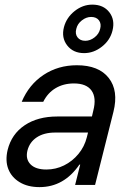

<svg xmlns="http://www.w3.org/2000/svg" viewBox="-20 -788 560 818"><path d="M148.3 9.2Q98.3 9.2 63.8 -11.7Q29.2 -32.5 15.4 -67.9Q1.7 -103.3 12.5 -149.2Q29.2 -216.7 85 -254.2Q140.8 -291.7 224.2 -291.7H371.7L377.5 -316.7Q391.7 -371.7 370 -402.1Q348.3 -432.5 295 -432.5Q250.8 -432.5 217.1 -412.5Q183.3 -392.5 164.2 -354.2H72.5Q103.3 -427.5 165.4 -468.8Q227.5 -510 307.5 -510Q400.8 -510 443.3 -455.8Q485.8 -401.7 463.3 -311.7L385 0H300L321.7 -86.7H318.3Q252.5 9.2 148.3 9.2ZM177.5 -65.8Q217.5 -65.8 252.9 -83.3Q288.3 -100.8 314.2 -132.1Q340 -163.3 350 -203.3L355 -223.3H215Q167.5 -223.3 136.7 -202.9Q105.8 -182.5 96.7 -145.8Q88.3 -110 110 -87.9Q131.7 -65.8 177.5 -65.8ZM338.3 -561.7Q291.7 -561.7 266.2 -594.6Q240.8 -627.5 252.5 -672.5Q263.3 -713.3 297.9 -740.8Q332.5 -768.3 373.3 -768.3Q420.8 -768.3 445.8 -735.8Q470.8 -703.3 459.2 -657.5Q449.2 -616.7 414.2 -589.2Q379.2 -561.7 338.3 -561.7ZM343.3 -614.2Q364.2 -614.2 382.9 -628.8Q401.7 -643.3 406.7 -665Q412.5 -686.7 401.7 -701.2Q390.8 -715.8 368.3 -715.8Q347.5 -715.8 328.8 -701.2Q310 -686.7 305 -665Q299.2 -643.3 310.4 -628.8Q321.7 -614.2 343.3 -614.2Z"/></svg>

Font: Funnel Sans
Style: Italic
Weight: 400
Italic angle: -14.036°
Version: Version 1.000; Beta; Release 5; Build 24; ttfautohint (v1.8.